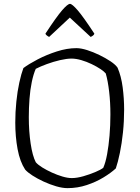

<svg xmlns="http://www.w3.org/2000/svg" viewBox="-20 -973 722 993"><path d="M329 0Q303 0 270.5 -9.5Q238 -19 205.5 -34Q173 -49 147.5 -65.5Q122 -82 110 -96Q83 -137 71 -201.5Q59 -266 59 -339Q59 -393 64.5 -447Q70 -501 80 -546.5Q90 -592 101 -621Q129 -642 175 -666Q221 -690 274 -707Q327 -724 375 -724Q399 -724 430.5 -714Q462 -704 494 -688.5Q526 -673 551.5 -656Q577 -639 588 -623Q607 -579 614.5 -521Q622 -463 622 -406Q622 -346 616 -288.5Q610 -231 600 -182.5Q590 -134 579 -102Q554 -79 515.5 -55.5Q477 -32 429 -16Q381 0 329 0ZM351 -52Q378 -52 411 -61.5Q444 -71 472.5 -83Q501 -95 514 -105Q526 -132 534 -175.5Q542 -219 546.5 -272Q551 -325 551 -381Q551 -443 544.5 -499Q538 -555 527 -593Q519 -603 499.5 -616Q480 -629 454 -641.5Q428 -654 400.5 -662Q373 -670 350 -670Q325 -670 290.5 -662Q256 -654 222 -641.5Q188 -629 165 -617Q153 -590 144.5 -549.5Q136 -509 132.5 -461.5Q129 -414 129 -367Q129 -294 138.5 -230.5Q148 -167 165 -134Q176 -121 198.5 -107Q221 -93 248.5 -80.5Q276 -68 303 -60Q330 -52 351 -52ZM234 -782Q217 -791 215 -799Q272 -886 301 -919.5Q330 -953 342 -953Q353 -953 382 -919.5Q411 -886 468 -799Q466 -790 449 -782L341 -882Z"/></svg>

Font: Texturina 72pt ExtraLight
Style: Regular
Weight: 200
Designer: Guillermo Torres Carreño
Foundry: Omnibus-Type
Version: Version 1.002; ttfautohint (v1.8.3)